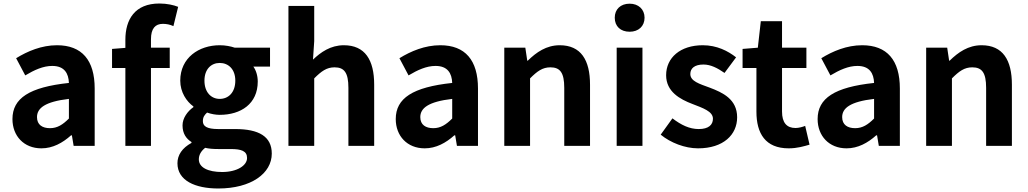

<svg xmlns="http://www.w3.org/2000/svg" viewBox="-20 -832 5864 1095"><path d="M216 14C281 14 337 -17 385 -60H390L400 0H520V-327C520 -489 447 -574 305 -574C217 -574 137 -540 72 -500L124 -402C176 -433 226 -456 278 -456C347 -456 371 -414 373 -359C148 -335 51 -272 51 -153C51 -57 116 14 216 14ZM265 -101C222 -101 191 -120 191 -164C191 -215 236 -252 373 -268V-156C338 -121 307 -101 265 -101Z M619 -444H695V0H841V-444H948V-560H841V-608C841 -670 866 -696 909 -696C929 -696 950 -692 969 -683L996 -793C971 -803 933 -812 889 -812C749 -812 695 -721 695 -605V-559L619 -553Z M1225 243C1412 243 1530 157 1530 44C1530 -54 1456 -96 1321 -96H1225C1160 -96 1137 -112 1137 -141C1137 -165 1147 -177 1161 -190C1186 -181 1212 -177 1233 -177C1354 -177 1450 -240 1450 -367C1450 -402 1439 -433 1425 -452H1520V-560H1319C1295 -568 1266 -574 1233 -574C1115 -574 1008 -503 1008 -372C1008 -306 1044 -253 1083 -225V-221C1049 -197 1021 -158 1021 -117C1021 -70 1042 -41 1072 -22V-17C1019 12 992 52 992 99C992 198 1093 243 1225 243ZM1233 -268C1185 -268 1146 -305 1146 -372C1146 -437 1184 -473 1233 -473C1283 -473 1322 -437 1322 -372C1322 -305 1283 -268 1233 -268ZM1247 149C1166 149 1114 123 1114 77C1114 53 1125 31 1150 11C1171 16 1194 18 1227 18H1296C1356 18 1389 29 1389 69C1389 112 1332 149 1247 149Z M1625 0H1772V-385C1813 -426 1843 -448 1888 -448C1943 -448 1967 -418 1967 -331V0H2114V-349C2114 -490 2062 -574 1941 -574C1865 -574 1809 -534 1765 -492L1772 -597V-798H1625Z M2402 14C2467 14 2523 -17 2571 -60H2576L2586 0H2706V-327C2706 -489 2633 -574 2491 -574C2403 -574 2323 -540 2258 -500L2310 -402C2362 -433 2412 -456 2464 -456C2533 -456 2557 -414 2559 -359C2334 -335 2237 -272 2237 -153C2237 -57 2302 14 2402 14ZM2451 -101C2408 -101 2377 -120 2377 -164C2377 -215 2422 -252 2559 -268V-156C2524 -121 2493 -101 2451 -101Z M2856 0H3003V-385C3044 -426 3074 -448 3119 -448C3174 -448 3198 -418 3198 -331V0H3345V-349C3345 -490 3293 -574 3172 -574C3096 -574 3039 -534 2990 -486H2987L2976 -560H2856Z M3497 0H3644V-560H3497ZM3571 -651C3621 -651 3656 -682 3656 -731C3656 -779 3621 -811 3571 -811C3519 -811 3486 -779 3486 -731C3486 -682 3519 -651 3571 -651Z M3961 14C4106 14 4184 -64 4184 -163C4184 -266 4102 -304 4028 -332C3968 -354 3917 -369 3917 -410C3917 -442 3941 -464 3992 -464C4033 -464 4072 -444 4112 -416L4178 -505C4132 -541 4069 -574 3988 -574C3860 -574 3779 -503 3779 -403C3779 -309 3858 -266 3929 -239C3988 -216 4046 -197 4046 -155C4046 -120 4021 -96 3965 -96C3912 -96 3865 -119 3815 -157L3748 -64C3804 -18 3886 14 3961 14Z M4478 14C4527 14 4566 2 4597 -7L4572 -114C4557 -108 4535 -102 4517 -102C4467 -102 4440 -132 4440 -196V-444H4579V-560H4440V-711H4319L4302 -560L4215 -553V-444H4294V-195C4294 -71 4345 14 4478 14Z M4808 14C4873 14 4929 -17 4977 -60H4982L4992 0H5112V-327C5112 -489 5039 -574 4897 -574C4809 -574 4729 -540 4664 -500L4716 -402C4768 -433 4818 -456 4870 -456C4939 -456 4963 -414 4965 -359C4740 -335 4643 -272 4643 -153C4643 -57 4708 14 4808 14ZM4857 -101C4814 -101 4783 -120 4783 -164C4783 -215 4828 -252 4965 -268V-156C4930 -121 4899 -101 4857 -101Z M5262 0H5409V-385C5450 -426 5480 -448 5525 -448C5580 -448 5604 -418 5604 -331V0H5751V-349C5751 -490 5699 -574 5578 -574C5502 -574 5445 -534 5396 -486H5393L5382 -560H5262Z"/></svg>

Font: Noto Sans JP
Style: Bold
Weight: 700
Designer: Ryoko NISHIZUKA 西塚涼子 (kana, bopomofo & ideographs); Paul D. Hunt (Latin, Greek & Cyrillic); Sandoll Communications 산돌커뮤니
Foundry: Adobe
Version: Version 2.004;hotconv 1.0.118;makeotfexe 2.5.65603